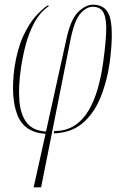

<svg xmlns="http://www.w3.org/2000/svg" viewBox="-20 -562 526 822"><path d="M124 240 175 11Q83 5 54 -71Q25 -147 42 -273Q54 -352 79 -406.5Q104 -461 133.5 -493.5Q163 -526 186 -540L189 -536Q150 -508 126.5 -464Q103 -420 90 -370Q77 -320 70 -273Q58 -191 63 -130.5Q68 -70 95 -36Q122 -2 177 1L265 -398Q283 -480 315 -511Q347 -542 378 -542Q440 -542 453 -478.5Q466 -415 449 -290Q437 -208 408.5 -140.5Q380 -73 331.5 -33Q283 7 210 9L212 -1Q263 -1 299 -24.5Q335 -48 359 -88.5Q383 -129 398 -181Q413 -233 421 -290Q432 -369 434.5 -423Q437 -477 424.5 -505Q412 -533 377 -533Q351 -533 325.5 -505.5Q300 -478 283 -398L156 240Z"/></svg>

Font: Noto Serif Display ExtraCondensed Thin
Style: Italic
Weight: 100
Width: 2
Italic angle: -12°
Designer: Monotype Design Team
Foundry: Monotype Imaging Inc.
Version: Version 2.009